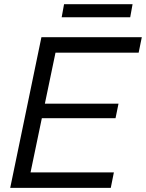

<svg xmlns="http://www.w3.org/2000/svg" viewBox="-20 -909 706 929"><path d="M29.4 0 180.4 -729H666.1L650.9 -654.1H227.6L253.7 -678.9L123.1 -52.3L107.9 -74.9H531L516 0ZM165.1 -337.1 177.4 -407.4H553.4L539 -337.1ZM278.4 -825.3 289.9 -888.6H621.4L610 -825.3Z"/></svg>

Font: Mona Sans ExtraLight
Style: Italic
Weight: 200
Italic angle: -11.6951°
Designer: Deni Anggara
Foundry: GitHub
Version: Version 2.000